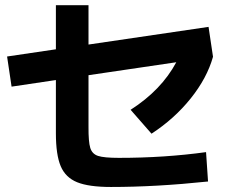

<svg xmlns="http://www.w3.org/2000/svg" viewBox="-20 -747 904 753"><path d="M199.2 -224.6V-433.1L25.4 -407.2L7.8 -525.4L199.2 -553.7V-726.6H327.1V-572.3L797.9 -641.6L815.4 -524.4Q792 -440.9 727.8 -360.8Q663.6 -280.8 574.2 -222.7L492.2 -316.4Q612.8 -393.6 671.4 -502.9L327.1 -452.1V-250Q326.7 -190.9 334 -167Q341.3 -143.1 364.7 -135.5Q388.2 -127.9 446.3 -127.9Q625.5 -127.9 788.1 -150.4L795.9 -35.2Q591.8 -13.7 415 -13.7Q328.6 -13.7 282.7 -32.2Q236.8 -50.8 218 -95.5Q199.2 -140.1 199.2 -224.6Z"/></svg>

Font: Pretendard GOV
Style: Bold
Weight: 700
Designer: Base glyphs from Inter by Rasmus Andersson; Hangeul glyphs from Noto Sans CJK(Source Han Sans) by Jang Soo-young and Kan
Foundry: Kil Hyung-jin
Version: Version 1.309